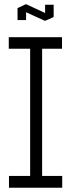

<svg xmlns="http://www.w3.org/2000/svg" viewBox="-20 -878 332 898"><path d="M121 0V-650L169 -704H177V-55L129 0ZM22 0V-55H121V0ZM129 0 177 -55H271V0ZM21 -650V-704H169L121 -650ZM177 -650V-704H270V-650ZM62 -784V-839L102 -842V-784ZM191 -797V-856H231V-799ZM189 -781 62 -839V-840L100 -858H103L230 -799V-798L192 -781Z"/></svg>

Font: Foldit Thin Light
Style: Regular
Weight: 300
Version: Version 1.003